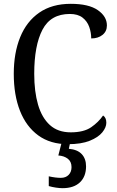

<svg xmlns="http://www.w3.org/2000/svg" viewBox="-20 -744 611 1004"><path d="M335 10Q243 10 180 -36Q117 -82 84.5 -164.5Q52 -247 52 -358Q52 -467 85.5 -549.5Q119 -632 185.5 -678Q252 -724 350 -724Q444 -724 491.5 -691Q539 -658 539 -611Q539 -580 516 -561.5Q493 -543 457 -543Q457 -574 446.5 -603.5Q436 -633 411.5 -652Q387 -671 345 -671Q245 -671 202 -588.5Q159 -506 159 -358Q159 -265 179 -196.5Q199 -128 241 -90Q283 -52 350 -52Q418 -52 456.5 -78.5Q495 -105 519 -140Q536 -129 536 -102Q536 -78 515 -52Q494 -26 449.5 -8Q405 10 335 10ZM307 240Q292 240 272 237Q252 234 235 229V178Q271 186 298 186Q324 186 339 170.5Q354 155 354 130Q354 101 334.5 86Q315 71 285 69L305 -9H349L340 34Q385 38 407.5 62Q430 86 430 126Q430 179 398 209.5Q366 240 307 240Z"/></svg>

Font: Noto Serif Myanmar SemiCondensed
Style: Regular
Weight: 400
Width: 4
Designer: Ben Mitchell and the Monotype Design Team
Foundry: Monotype Imaging Inc.
Version: Version 2.106; ttfautohint (v1.8.4.7-5d5b)